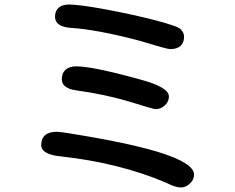

<svg xmlns="http://www.w3.org/2000/svg" viewBox="-20 -777 1040 848"><path d="M779 -647Q793 -631 793 -616Q793 -588 777 -574Q761 -560 731 -560Q718 -560 593 -598Q411 -646 293 -654Q259 -656 241 -668.5Q223 -681 223 -703Q223 -729 239 -743Q255 -757 285 -757Q330 -757 446.5 -735.5Q563 -714 665.5 -687.5Q768 -661 779 -647ZM231 -195 261 -192Q532 -150 678 -106Q837 -57 837 -6Q837 17 818.5 34Q800 51 780 51Q754 51 716 31Q511 -57 251 -86Q162 -94 162 -137Q162 -165 179.5 -180Q197 -195 231 -195ZM317 -484Q389 -484 599 -426Q726 -392 726 -351Q726 -328 708 -311.5Q690 -295 668 -295Q657 -295 552 -328Q441 -361 316 -378Q253 -387 253 -427Q253 -454 269.5 -469Q286 -484 317 -484Z"/></svg>

Font: 寒蝉全圆体 Bold
Style: Regular
Weight: 700
Designer: Warren2060
      Designed by Motoya company      

      [Varela Round]
      Joe Prince(Latin component); Avraham Cornf
Foundry: ChillType
Version: Version 3.200